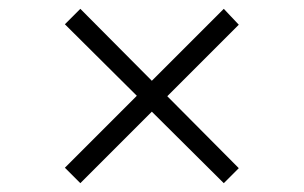

<svg xmlns="http://www.w3.org/2000/svg" viewBox="-20 -549 688 435"><path d="M162 -134 127 -169 290 -332 127 -494 162 -529 324 -366 487 -529 521 -493 359 -331 521 -168 487 -134 324 -296Z"/></svg>

Font: Geologica Roman Thin
Style: Regular
Weight: 250
Designer: Sindre Bremnes, Frode Helland
Foundry: Monokrom Skriftforlag AS
Version: Version 1.010;gftools[0.9.28]